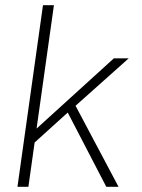

<svg xmlns="http://www.w3.org/2000/svg" viewBox="-20 -717 545 737"><path d="M388 0 240 -285 103 -161 110 -214 417 -493H474L270 -311L435 0ZM47 0 145 -697H187L89 0Z"/></svg>

Font: Hanken Grotesk ExtraLight
Style: Italic
Weight: 250
Italic angle: -8°
Designer: Alfredo Marco Pradil
Foundry: Hanken Design Co.
Version: Version 3.013